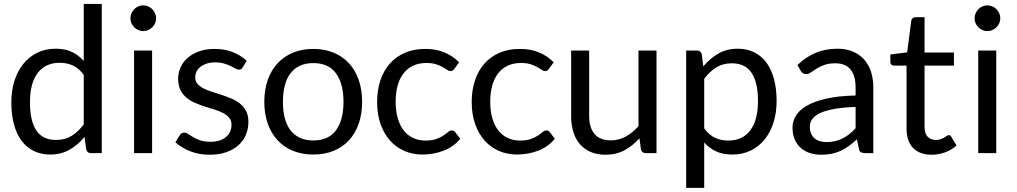

<svg xmlns="http://www.w3.org/2000/svg" viewBox="-20 -756 5023 948"><path d="M429.5 0Q410.5 0 405.5 -18.5L397.5 -80Q365 -40.5 323.2 -16.8Q281.5 7 227.5 7Q184 7 148.5 -9.8Q113 -26.5 88 -59Q63 -91.5 49.5 -140Q36 -188.5 36 -251.5Q36 -307.5 51 -355.8Q66 -404 94.2 -439.5Q122.5 -475 163 -495.2Q203.5 -515.5 255 -515.5Q301.5 -515.5 334.5 -499.8Q367.5 -484 393.5 -455.5V-736.5H482.5V0ZM257 -65Q300.5 -65 333.2 -85Q366 -105 393.5 -141.5V-386.5Q369 -419.5 339.8 -432.8Q310.5 -446 275 -446Q204 -446 166 -395.5Q128 -345 128 -251.5Q128 -202 136.5 -166.8Q145 -131.5 161.5 -108.8Q178 -86 202 -75.5Q226 -65 257 -65Z M731 -506.5V0H642V-506.5ZM751 -665.5Q751 -652.5 745.8 -641.2Q740.5 -630 731.8 -621.2Q723 -612.5 711.5 -607.5Q700 -602.5 687 -602.5Q674 -602.5 662.8 -607.5Q651.5 -612.5 642.8 -621.2Q634 -630 629 -641.2Q624 -652.5 624 -665.5Q624 -678.5 629 -690.2Q634 -702 642.8 -710.8Q651.5 -719.5 662.8 -724.5Q674 -729.5 687 -729.5Q700 -729.5 711.5 -724.5Q723 -719.5 731.8 -710.8Q740.5 -702 745.8 -690.2Q751 -678.5 751 -665.5Z M1178 -423Q1172 -412 1159.5 -412Q1152 -412 1142.5 -417.5Q1133 -423 1119.2 -429.8Q1105.5 -436.5 1086.5 -442.2Q1067.5 -448 1041.5 -448Q1019 -448 1001 -442.2Q983 -436.5 970.2 -426.5Q957.5 -416.5 950.8 -403.2Q944 -390 944 -374.5Q944 -355 955.2 -342Q966.5 -329 985 -319.5Q1003.5 -310 1027 -302.8Q1050.5 -295.5 1075.2 -287.2Q1100 -279 1123.5 -269Q1147 -259 1165.5 -244Q1184 -229 1195.2 -207.2Q1206.5 -185.5 1206.5 -155Q1206.5 -120 1194 -90.2Q1181.5 -60.5 1157 -38.8Q1132.5 -17 1097 -4.5Q1061.5 8 1015 8Q962 8 919 -9.2Q876 -26.5 846 -53.5L867 -87.5Q871 -94 876.5 -97.5Q882 -101 891 -101Q900 -101 910 -94Q920 -87 934.2 -78.5Q948.5 -70 968.8 -63Q989 -56 1019.5 -56Q1045.5 -56 1065 -62.8Q1084.5 -69.5 1097.5 -81Q1110.5 -92.5 1116.8 -107.5Q1123 -122.5 1123 -139.5Q1123 -160.5 1111.8 -174.2Q1100.5 -188 1082 -197.8Q1063.5 -207.5 1039.8 -214.8Q1016 -222 991.2 -230Q966.5 -238 942.8 -248.2Q919 -258.5 900.5 -274Q882 -289.5 870.8 -312.2Q859.5 -335 859.5 -367.5Q859.5 -396.5 871.5 -423.2Q883.5 -450 906.5 -470.2Q929.5 -490.5 963 -502.5Q996.5 -514.5 1039.5 -514.5Q1089.5 -514.5 1129.2 -498.8Q1169 -483 1198 -455.5Z M1527 -514.5Q1582.5 -514.5 1627.2 -496Q1672 -477.5 1703.2 -443.5Q1734.5 -409.5 1751.2 -361.2Q1768 -313 1768 -253.5Q1768 -193.5 1751.2 -145.5Q1734.5 -97.5 1703.2 -63.5Q1672 -29.5 1627.2 -11.2Q1582.5 7 1527 7Q1471.5 7 1426.8 -11.2Q1382 -29.5 1350.5 -63.5Q1319 -97.5 1302 -145.5Q1285 -193.5 1285 -253.5Q1285 -313 1302 -361.2Q1319 -409.5 1350.5 -443.5Q1382 -477.5 1426.8 -496Q1471.5 -514.5 1527 -514.5ZM1527 -62.5Q1602 -62.5 1639 -112.8Q1676 -163 1676 -253Q1676 -343.5 1639 -394Q1602 -444.5 1527 -444.5Q1489 -444.5 1461 -431.5Q1433 -418.5 1414.2 -394Q1395.5 -369.5 1386.2 -333.8Q1377 -298 1377 -253Q1377 -208 1386.2 -172.5Q1395.5 -137 1414.2 -112.8Q1433 -88.5 1461 -75.5Q1489 -62.5 1527 -62.5Z M2223.5 -416.5Q2219.5 -411 2215.5 -408Q2211.5 -405 2204 -405Q2196.5 -405 2187.8 -411.2Q2179 -417.5 2165.5 -425Q2152 -432.5 2132.8 -438.8Q2113.5 -445 2085.5 -445Q2048.5 -445 2020 -431.8Q1991.5 -418.5 1972.2 -393.5Q1953 -368.5 1943.2 -333Q1933.5 -297.5 1933.5 -253.5Q1933.5 -207.5 1944 -171.8Q1954.5 -136 1973.5 -111.8Q1992.5 -87.5 2019.8 -74.8Q2047 -62 2081 -62Q2113.5 -62 2134.5 -69.8Q2155.5 -77.5 2169.5 -87Q2183.5 -96.5 2192.5 -104.2Q2201.5 -112 2210.5 -112Q2222 -112 2227.5 -103.5L2252.5 -71Q2219.5 -30.5 2170 -11.8Q2120.5 7 2065.5 7Q2018 7 1977.2 -10.5Q1936.5 -28 1906.5 -61.2Q1876.5 -94.5 1859.2 -143Q1842 -191.5 1842 -253.5Q1842 -310 1857.8 -358Q1873.5 -406 1903.8 -440.8Q1934 -475.5 1978.5 -495Q2023 -514.5 2080.5 -514.5Q2133.5 -514.5 2174.5 -497.2Q2215.5 -480 2247 -448.5Z M2690.5 -416.5Q2686.5 -411 2682.5 -408Q2678.5 -405 2671 -405Q2663.5 -405 2654.8 -411.2Q2646 -417.5 2632.5 -425Q2619 -432.5 2599.8 -438.8Q2580.5 -445 2552.5 -445Q2515.5 -445 2487 -431.8Q2458.5 -418.5 2439.2 -393.5Q2420 -368.5 2410.2 -333Q2400.5 -297.5 2400.5 -253.5Q2400.5 -207.5 2411 -171.8Q2421.5 -136 2440.5 -111.8Q2459.5 -87.5 2486.8 -74.8Q2514 -62 2548 -62Q2580.5 -62 2601.5 -69.8Q2622.5 -77.5 2636.5 -87Q2650.5 -96.5 2659.5 -104.2Q2668.5 -112 2677.5 -112Q2689 -112 2694.5 -103.5L2719.5 -71Q2686.5 -30.5 2637 -11.8Q2587.5 7 2532.5 7Q2485 7 2444.2 -10.5Q2403.5 -28 2373.5 -61.2Q2343.5 -94.5 2326.2 -143Q2309 -191.5 2309 -253.5Q2309 -310 2324.8 -358Q2340.5 -406 2370.8 -440.8Q2401 -475.5 2445.5 -495Q2490 -514.5 2547.5 -514.5Q2600.5 -514.5 2641.5 -497.2Q2682.5 -480 2714 -448.5Z M2889 -506.5V-183.5Q2889 -126 2915.5 -94.5Q2942 -63 2995.5 -63Q3034.5 -63 3069 -81.5Q3103.5 -100 3132.5 -133V-506.5H3221.5V0H3168.5Q3149.5 0 3144.5 -18.5L3137.5 -73Q3104.5 -36.5 3063.5 -14.2Q3022.5 8 2969.5 8Q2928 8 2896.2 -5.8Q2864.5 -19.5 2843 -44.5Q2821.5 -69.5 2810.8 -105Q2800 -140.5 2800 -183.5V-506.5Z M3368 171.5V-506.5H3421Q3440 -506.5 3445 -488L3452.5 -428Q3485 -467.5 3526.8 -491.5Q3568.5 -515.5 3623 -515.5Q3666.5 -515.5 3702 -498.8Q3737.5 -482 3762.5 -449.2Q3787.5 -416.5 3801 -368Q3814.5 -319.5 3814.5 -256.5Q3814.5 -200.5 3799.5 -152.2Q3784.5 -104 3756.5 -68.8Q3728.5 -33.5 3687.8 -13.2Q3647 7 3596 7Q3549 7 3515.8 -8.5Q3482.5 -24 3457 -52.5V171.5ZM3593.5 -443.5Q3550 -443.5 3517.2 -423.5Q3484.5 -403.5 3457 -367V-122Q3481.5 -89 3510.8 -75.5Q3540 -62 3576 -62Q3646.5 -62 3684.5 -112.5Q3722.5 -163 3722.5 -256.5Q3722.5 -306 3713.8 -341.5Q3705 -377 3688.5 -399.8Q3672 -422.5 3648 -433Q3624 -443.5 3593.5 -443.5Z M4292 0H4252.5Q4239.5 0 4231.5 -4Q4223.5 -8 4221 -21L4211 -68Q4191 -50 4172 -35.8Q4153 -21.5 4132 -11.8Q4111 -2 4087.2 3Q4063.5 8 4034.5 8Q4005 8 3979.2 -0.2Q3953.5 -8.5 3934.5 -25Q3915.5 -41.5 3904.2 -66.8Q3893 -92 3893 -126.5Q3893 -156.5 3909.5 -184.2Q3926 -212 3962.8 -233.5Q3999.5 -255 4059 -268.8Q4118.5 -282.5 4204.5 -284.5V-324Q4204.5 -383 4179.2 -413.2Q4154 -443.5 4104.5 -443.5Q4072 -443.5 4049.8 -435.2Q4027.5 -427 4011.2 -416.8Q3995 -406.5 3983.2 -398.2Q3971.5 -390 3960 -390Q3951 -390 3944.2 -394.8Q3937.5 -399.5 3933.5 -406.5L3917.5 -435Q3959.5 -475.5 4008 -495.5Q4056.5 -515.5 4115.5 -515.5Q4158 -515.5 4191 -501.5Q4224 -487.5 4246.5 -462.5Q4269 -437.5 4280.5 -402Q4292 -366.5 4292 -324ZM4061 -54.5Q4084.5 -54.5 4104 -59.2Q4123.5 -64 4140.8 -72.8Q4158 -81.5 4173.8 -94Q4189.5 -106.5 4204.5 -122.5V-228Q4143 -226 4100 -218.2Q4057 -210.5 4030 -198Q4003 -185.5 3990.8 -168.5Q3978.5 -151.5 3978.5 -130.5Q3978.5 -110.5 3985 -96Q3991.5 -81.5 4002.5 -72.2Q4013.5 -63 4028.5 -58.8Q4043.5 -54.5 4061 -54.5Z M4580.5 8Q4520.5 8 4488.2 -25.5Q4456 -59 4456 -122V-432H4395Q4387 -432 4381.5 -436.8Q4376 -441.5 4376 -451.5V-487L4459 -497.5L4479.5 -654Q4480.5 -661.5 4486 -666.2Q4491.5 -671 4500 -671H4545V-496.5H4690V-432H4545V-128Q4545 -96 4560.5 -80.5Q4576 -65 4600.5 -65Q4614.5 -65 4624.8 -68.8Q4635 -72.5 4642.5 -77Q4650 -81.5 4655.2 -85.2Q4660.5 -89 4664.5 -89Q4671.5 -89 4677 -80.5L4703 -38Q4680 -16.5 4647.5 -4.2Q4615 8 4580.5 8Z M4899 -506.5V0H4810V-506.5ZM4919 -665.5Q4919 -652.5 4913.8 -641.2Q4908.5 -630 4899.8 -621.2Q4891 -612.5 4879.5 -607.5Q4868 -602.5 4855 -602.5Q4842 -602.5 4830.8 -607.5Q4819.5 -612.5 4810.8 -621.2Q4802 -630 4797 -641.2Q4792 -652.5 4792 -665.5Q4792 -678.5 4797 -690.2Q4802 -702 4810.8 -710.8Q4819.5 -719.5 4830.8 -724.5Q4842 -729.5 4855 -729.5Q4868 -729.5 4879.5 -724.5Q4891 -719.5 4899.8 -710.8Q4908.5 -702 4913.8 -690.2Q4919 -678.5 4919 -665.5Z"/></svg>

Font: 8514790e538f44c2 - subset of Lato
Style: Regular
Weight: 400
Version: Version 1.104; Western+Polish opensource